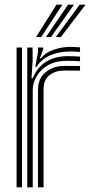

<svg xmlns="http://www.w3.org/2000/svg" viewBox="-20 -804 387 824"><path d="M131.2 -516.5 142.8 -578.5V-600H165.5L165.8 -593.2L151 -553.5H155.2Q174.5 -578 210.1 -590.4Q245.8 -602.8 280 -602.8Q288.5 -602.8 301.4 -602.2Q314.2 -601.8 323.5 -600.8V-581Q316 -582 303.8 -582.5Q291.5 -583 281 -583Q234.2 -583 196.6 -567.1Q159 -551.2 136.2 -516.5ZM97 0V-600H119.8L120 -542L115.2 -468.5H120.8Q140.2 -516.5 179.4 -539.8Q218.5 -563 269.2 -563Q282.5 -563 299.8 -562.4Q317 -561.8 323.5 -561V-541.2Q315 -542 296.6 -542.5Q278.2 -543 264.5 -543Q220 -543 187.8 -525Q155.5 -507 138 -478.2Q120.5 -449.5 120.5 -417.2V0ZM51.2 0V-600H74.2V0ZM143 0V-419Q143 -467.2 176 -494.1Q209 -521 254.8 -521Q271.2 -521 290.2 -521Q309.2 -521 323.5 -520.8V-500.8Q309.8 -501 290 -501.1Q270.2 -501.2 254.8 -501.2Q218.8 -501.2 192.9 -481.9Q167 -462.5 167 -421.2V0ZM135 -645 222.2 -784H247.8L156.8 -645ZM219.5 -645 321.8 -784H347.2L241.2 -645ZM177.2 -645 272 -784H297.5L198.8 -645Z"/></svg>

Font: Big Shoulders Inline Text
Style: Bold
Weight: 700
Designer: Patric King
Foundry: XO Type Co
Version: Version 1.000